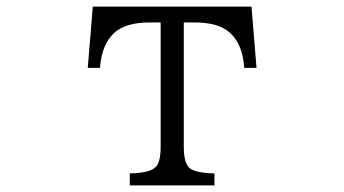

<svg xmlns="http://www.w3.org/2000/svg" viewBox="-20 -560 1040 580"><path d="M260.3 -540H739.7L754.9 -355H717.8Q713.4 -423.8 676.8 -459Q643.1 -492.2 567.9 -492.2H535.2V-116.2Q535.2 -67.9 552.7 -52.2Q570.3 -37.6 627.9 -36.1V0H372.1V-36.1Q433.6 -37.6 450.7 -55.7Q465.3 -70.8 465.3 -116.2V-492.2H432.1Q357.4 -492.2 323.2 -459Q286.6 -423.3 282.2 -355H245.1Z"/></svg>

Font: BIZ UDMincho
Style: Regular
Weight: 400
Monospace: yes
Designer: TypeBank Co., Ltd.
Foundry: Morisawa Inc.
Version: Version 1.06